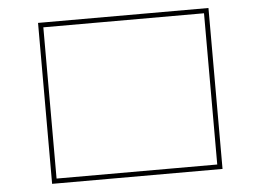

<svg xmlns="http://www.w3.org/2000/svg" viewBox="-49 -764 1099 809"><g transform="rotate(-5 500.0 -359.5)"><path d="M160.2 -40H839.8V-679.7H160.2ZM160.2 -19.5H139.6V-700.2H860.4V-19.5Z"/></g></svg>

Font: Mgen+ 1mn thin
Style: Regular
Weight: 100
Designer: [Source Han Sans]
Ryoko NISHIZUKA  (kana & ideographs); Paul D. Hunt (Latin, Greek & Cyrillic); Wenlong ZHANG  (bopomofo
Version: Version 1.059.20150602